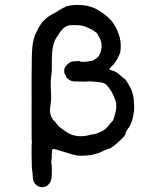

<svg xmlns="http://www.w3.org/2000/svg" viewBox="-20 -590 587 778"><path d="M365 36V35Q365 36 365 36ZM367 35H368Q367 35 367 35ZM224 -551 236 -558Q236 -558 241 -560Q246 -562 245 -563Q245 -564 256 -566Q279 -572 314.5 -569Q350 -566 378 -549Q421 -523 439 -496Q478 -437 467 -377Q465 -371 456.5 -353.5Q448 -336 435 -324Q422 -312 424 -309Q426 -306 432 -305Q448 -301 460.5 -290.5Q473 -280 474 -279Q475 -278 479 -274.5Q483 -271 484.5 -271.5Q486 -272 494 -259Q519 -223 522 -187Q525 -151 523 -140Q521 -129 519 -116.5Q517 -104 510 -88.5Q503 -73 502 -73Q501 -73 495 -63Q489 -53 489 -50Q489 -42 471 -25Q435 9 421 13Q418 13 417 14Q416 15 409.5 17Q403 19 394.5 23.5Q386 28 375 31.5Q364 35 361 35.5Q358 36 351.5 37.5Q345 39 334.5 40Q324 41 309.5 41Q295 41 292 40Q289 39 281 37.5Q273 36 259.5 31.5Q246 27 238 25Q230 23 220 19.5Q210 16 209 16Q208 16 202 14.5Q196 13 193 15Q190 17 190 34.5Q190 52 189 55.5Q188 59 188 67Q188 75 189 75.5Q190 76 190 102Q190 128 188 136Q184 156 165 166Q163 167 154 168Q129 170 116 145Q113 138 112.5 123Q112 108 111 105Q110 93 109 88L108 38Q108 33 108 12Q108 -9 109 -12Q110 -15 109 -16Q108 -17 108 -56Q108 -95 108 -105V-175L109 -177L108 -179Q108 -179 108 -276.5Q108 -374 111.5 -403.5Q115 -433 125 -454.5Q135 -476 144 -490Q153 -504 155.5 -505Q158 -506 162.5 -511Q167 -516 168.5 -516.5Q170 -517 173 -520Q176 -523 176.5 -523Q177 -523 179.5 -525Q182 -527 182.5 -527Q183 -527 185 -528.5Q187 -530 188.5 -530.5Q190 -531 192 -532.5Q194 -534 201.5 -537.5Q209 -541 214 -545Q219 -549 221.5 -550Q224 -551 224 -551ZM377 -448Q375 -452 373.5 -454.5Q372 -457 360 -465Q348 -473 346.5 -473Q345 -473 330.5 -480Q316 -487 299.5 -487.5Q283 -488 280 -488.5Q277 -489 276.5 -488.5Q276 -488 266 -488Q242 -486 225 -462Q219 -455 219 -454Q219 -453 218.5 -452.5Q218 -452 218 -451.5Q218 -451 209 -438Q200 -425 195 -403.5Q190 -382 190 -337Q190 -292 189 -290.5Q188 -289 186.5 -273.5Q185 -258 185.5 -249.5Q186 -241 186 -233Q188 -195 187 -187Q186 -179 185.5 -171.5Q185 -164 183 -153Q181 -130 188.5 -115.5Q196 -101 201 -99Q207 -92 214 -83Q221 -74 245 -58Q289 -26 351 -45Q354 -46 356 -45.5Q358 -45 362 -46.5Q366 -48 367.5 -48Q369 -48 371.5 -49Q374 -50 374.5 -50Q375 -50 379 -52Q383 -54 383.5 -54Q384 -54 387 -55.5Q390 -57 393 -58Q407 -65 416 -76.5Q425 -88 432 -95Q439 -102 440 -107Q441 -112 446 -127Q455 -158 449 -179Q434 -225 408 -249Q400 -256 369.5 -258.5Q339 -261 335 -260Q331 -259 313 -259.5Q295 -260 282 -260Q269 -260 258.5 -268Q248 -276 248 -279.5Q248 -283 244 -287Q240 -291 240 -303.5Q240 -316 252 -328Q264 -340 274 -341Q304 -344 305 -341.5Q306 -339 316.5 -339.5Q327 -340 330 -340Q333 -340 339 -341.5Q345 -343 351 -343.5Q357 -344 361.5 -347.5Q366 -351 368 -352Q385 -361 390.5 -390.5Q396 -420 377 -448Z"/></svg>

Font: TT2020 Style E
Style: Regular
Weight: 400
Version: Version 00.2